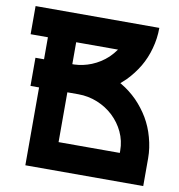

<svg xmlns="http://www.w3.org/2000/svg" viewBox="-75 -716 730 784"><g transform="rotate(10 290.0 -323.5)"><path d="M558.1 -201.2Q570.3 -157.7 570.3 -115.2V0H81.5V-322.8H45.9V-439.5H81.5V-530.8H9.8V-647.5H522.9Q522.9 -603.5 511.2 -561.5Q500 -520 479 -484.4Q458 -449.2 428.7 -418.9Q413.1 -404.3 405.3 -397.5L410.6 -394.5Q445.3 -374 475.6 -343.8Q504.9 -313.5 525.9 -278.3Q546.9 -242.7 558.1 -201.2ZM198.7 -530.8V-439.9H207Q243.2 -441.4 277.3 -455.1Q314.5 -470.2 343.3 -497.1Q359.9 -513.2 372.1 -530.8ZM452.6 -116.7V-126Q452.6 -166.5 435.5 -203.1Q418.9 -238.3 390.1 -265.6Q361.3 -292.5 324.2 -307.6Q286.1 -323.2 244.6 -323.2H198.7V-116.7Z"/></g></svg>

Font: Sangha Kali
Style: Regular
Weight: 400
Designer: Seslavinskaya Anna
Foundry: Popkern
Version: Version 2.000;PS 002.000;hotconv 1.0.88;makeotf.lib2.5.64775